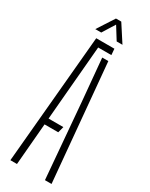

<svg xmlns="http://www.w3.org/2000/svg" viewBox="-242 -990 806 1034"><g transform="rotate(30 161.0 -472.5)"><path d="M33 0 105 -800H218L221 -762H139L113 -461L99 -297H191L181 -259H96L74 0ZM248 0 209 -463 185 -726H223L289 0ZM76 -840 144 -945H177L245 -840H209L161 -917L113 -840Z"/></g></svg>

Font: Big Shoulders Stencil Text SC Thin
Style: Regular
Weight: 100
Designer: Patric King
Foundry: XO Type Co
Version: Version 2.001